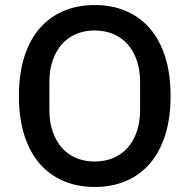

<svg xmlns="http://www.w3.org/2000/svg" viewBox="-20 -730 752 762"><path d="M356 12Q288 12 232.5 -11.5Q177 -35 137.5 -80.5Q98 -126 76.5 -193.5Q55 -261 55 -349Q55 -437 76.5 -504.5Q98 -572 137.5 -617.5Q177 -663 232.5 -686.5Q288 -710 356 -710Q424 -710 479.5 -686.5Q535 -663 574.5 -617.5Q614 -572 635.5 -504.5Q657 -437 657 -349Q657 -261 635.5 -193.5Q614 -126 574.5 -80.5Q535 -35 479.5 -11.5Q424 12 356 12ZM356 -89Q396 -89 429.5 -103Q463 -117 486.5 -143.5Q510 -170 523 -208Q536 -246 536 -294V-404Q536 -452 523 -490Q510 -528 486.5 -554.5Q463 -581 429.5 -595Q396 -609 356 -609Q315 -609 282 -595Q249 -581 225.5 -554.5Q202 -528 189 -490Q176 -452 176 -404V-294Q176 -246 189 -208Q202 -170 225.5 -143.5Q249 -117 282 -103Q315 -89 356 -89Z"/></svg>

Font: IBM Plex Sans Arabic Medm
Style: Regular
Weight: 500
Designer: Mike Abbink, Paul van der Laan, Pieter van Rosmalen, Wael Morcos, Khajak Apelian
Foundry: Bold Monday
Version: Version 1.005